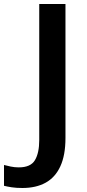

<svg xmlns="http://www.w3.org/2000/svg" viewBox="-106 -734 433 959"><path d="M6 205Q-25 205 -47.5 201.5Q-70 198 -86 194V90Q-71 94 -52 98Q-33 102 -12 102Q47 102 68.5 66Q90 30 90 -35V-714H221V-45Q221 41 195.5 96.5Q170 152 122 178.5Q74 205 6 205Z"/></svg>

Font: Noto Sans Hebrew Thin SemiBold
Style: Regular
Weight: 600
Version: Version 3.001